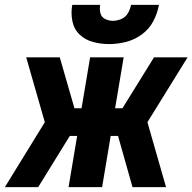

<svg xmlns="http://www.w3.org/2000/svg" viewBox="-45 -764 786 784"><path d="M-25 0H111L240 -209H270L235 0H372L407 -209H437L496 0H633L557 -265L721 -530H584L455 -322H425L460 -530H323L288 -322H259L199 -530H62L138 -265ZM400 -584Q434 -584 468.5 -592.5Q503 -601 533.5 -623Q564 -645 581 -677.5Q598 -710 604 -744H490Q487 -727 477.5 -710.5Q468 -694 450.5 -686.5Q433 -679 416 -679Q399 -679 384 -686.5Q369 -694 365 -710.5Q361 -727 364 -744H250Q244 -711 250.5 -678Q257 -645 280 -623Q303 -601 335 -592.5Q367 -584 400 -584Z"/></svg>

Font: Iosevka Sparkle XBdObl
Style: Regular
Weight: 800
Italic angle: -9°
Designer: Belleve Invis
Foundry: Belleve Invis
Version: Version 4.5.0; ttfautohint (v1.8.3)